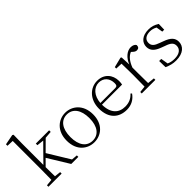

<svg xmlns="http://www.w3.org/2000/svg" viewBox="65 -1629 2471 2471"><g transform="rotate(-45 1300.5 -393.0)"><path d="M320 -479 415 -468 311 -363 195 -245V-637L198 -791L183 -800L42 -773V-746L134 -742V-226L132 -36L42 -27V0H282V-27L197 -36L195 -204L280 -289L457 0H586V-27L505 -34L323 -332L463 -471L562 -479V-508H320Z M867 14C989 14 1108 -72 1108 -253C1108 -433 988 -522 867 -522C746 -522 627 -433 627 -253C627 -72 745 14 867 14ZM867 -16C760 -16 694 -101 694 -252C694 -403 760 -491 867 -491C973 -491 1040 -403 1040 -252C1040 -101 973 -16 867 -16Z M1458 14C1544 14 1608 -25 1652 -88L1637 -102C1594 -54 1541 -30 1471 -30C1358 -30 1277 -101 1276 -260H1642C1646 -275 1648 -296 1648 -320C1648 -435 1572 -522 1449 -522C1320 -522 1212 -416 1212 -252C1212 -73 1315 14 1458 14ZM1277 -290C1286 -413 1358 -491 1448 -491C1537 -491 1588 -425 1588 -341C1588 -306 1579 -290 1547 -290Z M1827 0H1988V-27L1893 -37L1891 -226V-321C1923 -404 1964 -454 2019 -477L2029 -468C2051 -447 2067 -436 2089 -436C2121 -436 2135 -454 2135 -486C2126 -507 2096 -522 2060 -522C1991 -522 1924 -464 1891 -377L1885 -511L1872 -519L1735 -485V-459L1827 -455C1829 -405 1830 -350 1830 -281V-226L1828 -37L1740 -27V0Z M2355 14C2486 14 2550 -53 2550 -132C2550 -199 2513 -242 2413 -278L2365 -296C2293 -321 2261 -347 2261 -399C2261 -452 2300 -491 2380 -491C2412 -491 2443 -483 2475 -465L2490 -376H2525L2528 -478C2480 -508 2439 -522 2381 -522C2268 -522 2205 -461 2205 -382C2205 -310 2255 -269 2334 -240L2384 -221C2466 -194 2493 -166 2493 -116C2493 -58 2447 -16 2355 -16C2310 -16 2278 -24 2249 -38L2232 -137H2194L2196 -23C2249 1 2294 14 2355 14Z"/></g></svg>

Font: Noto Serif CJK HK ExtraLight
Style: Regular
Weight: 200
Designer: Ryoko NISHIZUKA 西塚涼子 (kana & ideographs); Frank Grießhammer (Latin, Greek & Cyrillic); Wenlong ZHANG 张文龙 (bopomofo); San
Foundry: Adobe
Version: Version 2.001;hotconv 1.1.0;makeotfexe 2.6.0